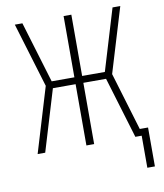

<svg xmlns="http://www.w3.org/2000/svg" viewBox="-97 -814 915 1074"><g transform="rotate(-10 360.0 -276.5)"><path d="M695 182V-39H648L549 -368L660 -735H616L511 -387H382V-735H338V-387H209L104 -735H61L172 -368L61 0H104L209 -348H338V0H382V-348H511L616 0H652V182Z"/></g></svg>

Font: Iosevka Sparkle Extralight
Style: Regular
Weight: 200
Designer: Belleve Invis
Foundry: Belleve Invis
Version: Version 4.5.0; ttfautohint (v1.8.3)